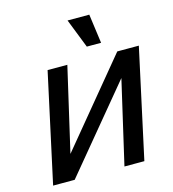

<svg xmlns="http://www.w3.org/2000/svg" viewBox="-129 -1013 1005 1118"><g transform="rotate(-15 373.5 -453.5)"><path d="M108 0 121 -60 615 -658H689L675 -595L182 0ZM52 0 195 -658H314L162 0ZM482 0 634 -658H745L602 0ZM451 -731 382 -907H513L537 -731Z"/></g></svg>

Font: Ysabeau
Style: Bold Italic
Weight: 700
Italic angle: -12°
Designer: Christian Thalmann (Catharsis Fonts)
Version: Version 2.002